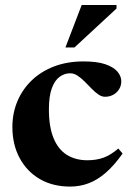

<svg xmlns="http://www.w3.org/2000/svg" viewBox="-20 -710 510 744"><path d="M303.5 -472Q357 -472 389 -460.8Q421 -449.5 435.5 -432Q450 -414.5 450 -395Q450 -377.5 441.2 -363.8Q432.5 -350 418.2 -342.5Q404 -335 387 -335Q374 -335 360.8 -344.2Q347.5 -353.5 334.5 -367Q321.5 -380.5 308 -394Q294.5 -407.5 280.5 -416.8Q266.5 -426 252 -426Q229.5 -426 210.8 -412.2Q192 -398.5 180.8 -367.8Q169.5 -337 169.5 -286.5Q169.5 -218.5 187.5 -174.8Q205.5 -131 239 -110Q272.5 -89 319 -89Q353.5 -89 381.5 -99.2Q409.5 -109.5 438.5 -134.5L455 -115Q422.5 -69 390 -40.8Q357.5 -12.5 323.5 0.2Q289.5 13 252 13Q184.5 13 134.2 -16.2Q84 -45.5 56 -97.8Q28 -150 28 -218Q28 -271.5 47.5 -317.8Q67 -364 103.2 -398.8Q139.5 -433.5 190.2 -452.8Q241 -472 303.5 -472ZM233.5 -526 296.5 -690.5H431.5V-677L268.5 -526Z"/></svg>

Font: Newsreader 36pt
Style: Bold
Weight: 700
Designer: Hugues Gentile
Foundry: Production Type
Version: Version 1.003